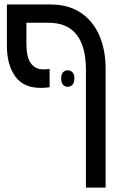

<svg xmlns="http://www.w3.org/2000/svg" viewBox="-20 -598 564 852"><path d="M160.2 -208Q84 -208 47.4 -259.3Q10.7 -310.5 10.7 -394.5V-578.1H204.1Q283.2 -578.1 337.9 -541.7Q392.6 -505.4 420.7 -440.9Q448.7 -376.5 448.7 -292V234.4H361.3V-289.1Q361.3 -391.1 319.8 -444.1Q278.3 -497.1 195.3 -497.1H97.2V-402.3Q97.2 -344.7 116.7 -317.4Q136.2 -290 172.9 -290Q179.2 -290 186 -290.8Q192.9 -291.5 200.2 -292V-210.9Q181.2 -208 160.2 -208ZM251.5 -250Q251.5 -268.6 259.8 -277.3Q268.1 -286.1 280.3 -286.1Q293 -286.1 301.5 -277.3Q310.1 -268.6 310.1 -250Q310.1 -231 301.5 -221.9Q293 -212.9 280.3 -212.9Q268.1 -212.9 259.8 -221.7Q251.5 -230.5 251.5 -250Z"/></svg>

Font: Lunasima
Style: Regular
Weight: 400
Designer: The DocRepair Project, Monotype Design Team
Foundry: Google
Version: Version 2.009